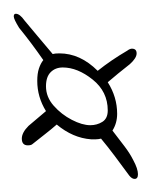

<svg xmlns="http://www.w3.org/2000/svg" viewBox="-7 -282 225 286"><g transform="rotate(-90 106.0 -138.5)"><path d="M-10 -46Q-17 -46 -17 -51Q-17 -55 -12 -59Q3 -70 17 -80.5Q31 -91 43 -101Q42 -105 42 -108.5Q42 -112 42 -116Q44 -143 64 -167Q57 -175 50 -184Q43 -193 35 -203Q33 -205 33 -210Q33 -219 43 -219Q52 -219 62 -209L84 -183Q105 -196 129 -196Q140 -196 147.5 -193.5Q155 -191 160 -187Q186 -205 208 -223Q221 -231 225 -231Q229 -231 229 -228Q229 -222 219 -215Q207 -205 194.5 -194.5Q182 -184 169 -173Q170 -170 170 -163Q170 -132 144 -106Q152 -96 159.5 -85Q167 -74 174 -62Q177 -58 177 -55Q177 -48 170 -48Q163 -48 154 -58Q147 -67 140 -75.5Q133 -84 127 -91Q105 -77 80 -77Q66 -77 55 -84Q42 -74 31.5 -66Q21 -58 11 -53Q-2 -46 -10 -46ZM85 -91Q113 -91 131 -113.5Q149 -136 149 -158Q149 -169 142 -176Q135 -183 121 -183Q105 -183 92 -171.5Q79 -160 71 -144.5Q63 -129 63 -117Q63 -107 68 -99Q73 -91 85 -91Z"/></g></svg>

Font: Passions Conflict
Style: Regular
Weight: 400
Designer: Robert E. Leuschke
Foundry: Robert E. Leuschke
Version: Version 1.010; ttfautohint (v1.8.3)